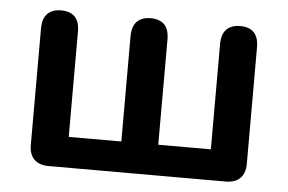

<svg xmlns="http://www.w3.org/2000/svg" viewBox="-42 -554 915 611"><g transform="rotate(5 416.0 -248.5)"><path d="M133 0Q103 0 87 -16Q71 -32 71 -62V-434Q71 -466 86.5 -481.5Q102 -497 130 -497Q159 -497 174 -481.5Q189 -466 189 -434V-98H357V-434Q357 -466 372.5 -481.5Q388 -497 416 -497Q445 -497 460 -481.5Q475 -466 475 -434V-98H643V-434Q643 -466 658.5 -481.5Q674 -497 702 -497Q731 -497 746 -481.5Q761 -466 761 -434V-62Q761 -32 745 -16Q729 0 699 0Z"/></g></svg>

Font: Nunito
Style: Bold
Weight: 700
Designer: Vernon Adams
Foundry: Vernon Adams
Version: Version 3.602